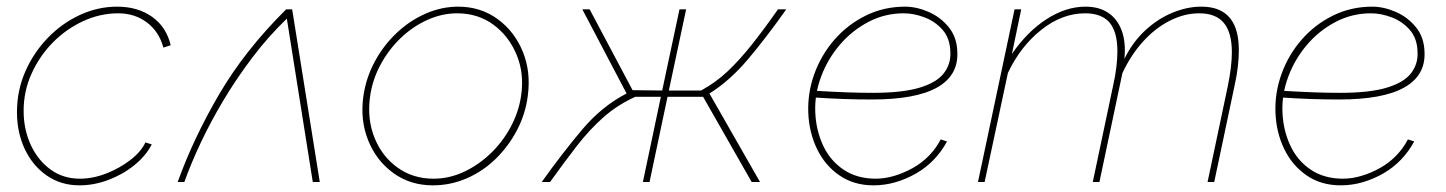

<svg xmlns="http://www.w3.org/2000/svg" viewBox="-20 -547 4346 577"><path d="M219 10Q163 10 120.5 -19.5Q78 -49 54.5 -99Q31 -149 31 -210Q31 -275 56 -332Q81 -389 123.5 -433Q166 -477 220 -502Q274 -527 332 -527Q394 -527 437 -496.5Q480 -466 493 -411L471 -404Q458 -452 421.5 -479.5Q385 -507 335 -507Q281 -507 230 -483.5Q179 -460 139 -419.5Q99 -379 75 -326Q51 -273 51 -214Q51 -158 72.5 -111.5Q94 -65 132 -37.5Q170 -10 220 -10Q259 -10 299 -25.5Q339 -41 371.5 -66Q404 -91 417 -119L436 -113Q418 -78 383 -50Q348 -22 305 -6Q262 10 219 10Z M514 0Q561 -131 638.5 -263.5Q716 -396 840 -519H858L941 0H920L842 -491Q785 -436 737.5 -373Q690 -310 651.5 -245.5Q613 -181 583.5 -118.5Q554 -56 534 0Z M1281 10Q1213 10 1162 -27Q1111 -64 1086.5 -125Q1062 -186 1072 -258Q1080 -313 1106 -361.5Q1132 -410 1171.5 -447.5Q1211 -485 1259 -506Q1307 -527 1357 -527Q1424 -527 1475 -490Q1526 -453 1551 -392Q1576 -331 1566 -258Q1559 -204 1533.5 -155.5Q1508 -107 1469.5 -69.5Q1431 -32 1382.5 -11Q1334 10 1281 10ZM1283 -10Q1330 -10 1374 -30.5Q1418 -51 1454.5 -86Q1491 -121 1515 -166Q1539 -211 1546 -259Q1556 -326 1532.5 -382.5Q1509 -439 1462.5 -473Q1416 -507 1354 -507Q1308 -507 1264 -487Q1220 -467 1184 -432.5Q1148 -398 1123.5 -352.5Q1099 -307 1092 -256Q1083 -189 1105.5 -133Q1128 -77 1174.5 -43.5Q1221 -10 1283 -10Z M1608 0Q1670 -87 1729.5 -157.5Q1789 -228 1863 -266L1730 -519H1752L1881 -276L1970 -275L2022 -519H2042L1990 -275H2087Q2131 -299 2167 -333Q2203 -367 2239.5 -413Q2276 -459 2318 -519H2343Q2282 -433 2227.5 -368.5Q2173 -304 2112 -266L2264 0H2239L2093 -256H1986L1932 0H1912L1966 -256H1889Q1836 -232 1794 -195Q1752 -158 1714 -109Q1676 -60 1633 0Z M2605 10Q2546 10 2502.5 -20Q2459 -50 2435 -100Q2411 -150 2409 -210Q2407 -269 2427.5 -325.5Q2448 -382 2487.5 -427.5Q2527 -473 2581.5 -500Q2636 -527 2700 -527Q2734 -527 2770 -511.5Q2806 -496 2831 -465.5Q2856 -435 2857 -390Q2860 -320 2796 -284Q2732 -248 2600 -248Q2559 -248 2514.5 -249.5Q2470 -251 2413 -255L2432 -274Q2484 -271 2524.5 -269.5Q2565 -268 2603 -268Q2692 -268 2743.5 -283.5Q2795 -299 2816.5 -327Q2838 -355 2836 -391Q2835 -432 2812.5 -457.5Q2790 -483 2758 -495Q2726 -507 2696 -507Q2639 -507 2589.5 -481Q2540 -455 2503.5 -412Q2467 -369 2447.5 -316.5Q2428 -264 2430 -211Q2432 -157 2453 -111Q2474 -65 2514.5 -37.5Q2555 -10 2612 -10Q2639 -10 2667.5 -18.5Q2696 -27 2723 -42Q2750 -57 2771.5 -79Q2793 -101 2807 -128L2826 -122Q2810 -92 2786.5 -67.5Q2763 -43 2733.5 -26Q2704 -9 2671.5 0.5Q2639 10 2605 10Z M3029 -519H3049L3021 -385Q3068 -453 3126 -490Q3184 -527 3242 -527Q3283 -527 3310.5 -508.5Q3338 -490 3351 -455Q3364 -420 3359 -370Q3384 -421 3422 -456Q3460 -491 3504 -509Q3548 -527 3590 -527Q3628 -527 3653 -512.5Q3678 -498 3690.5 -469Q3703 -440 3703 -396Q3703 -374 3700 -347Q3697 -320 3690 -289L3629 0H3609L3670 -289Q3682 -348 3682 -390Q3682 -449 3658 -478Q3634 -507 3584 -507Q3539 -507 3495 -484.5Q3451 -462 3414.5 -421.5Q3378 -381 3353 -327L3284 0H3264L3325 -289Q3332 -320 3335 -346Q3338 -372 3338 -393Q3338 -451 3314.5 -479Q3291 -507 3241 -507Q3172 -507 3109.5 -457.5Q3047 -408 3009 -328L2939 0H2919Z M4009 10Q3950 10 3906.5 -20Q3863 -50 3839 -100Q3815 -150 3813 -210Q3811 -269 3831.5 -325.5Q3852 -382 3891.5 -427.5Q3931 -473 3985.5 -500Q4040 -527 4104 -527Q4138 -527 4174 -511.5Q4210 -496 4235 -465.5Q4260 -435 4261 -390Q4264 -320 4200 -284Q4136 -248 4004 -248Q3963 -248 3918.5 -249.5Q3874 -251 3817 -255L3836 -274Q3888 -271 3928.5 -269.5Q3969 -268 4007 -268Q4096 -268 4147.5 -283.5Q4199 -299 4220.5 -327Q4242 -355 4240 -391Q4239 -432 4216.5 -457.5Q4194 -483 4162 -495Q4130 -507 4100 -507Q4043 -507 3993.5 -481Q3944 -455 3907.5 -412Q3871 -369 3851.5 -316.5Q3832 -264 3834 -211Q3836 -157 3857 -111Q3878 -65 3918.5 -37.5Q3959 -10 4016 -10Q4043 -10 4071.5 -18.5Q4100 -27 4127 -42Q4154 -57 4175.5 -79Q4197 -101 4211 -128L4230 -122Q4214 -92 4190.5 -67.5Q4167 -43 4137.5 -26Q4108 -9 4075.5 0.5Q4043 10 4009 10Z"/></svg>

Font: Raleway Thin
Style: Italic
Weight: 100
Italic angle: -12°
Designer: Matt McInerney, Pablo Impallari, Rodrigo Fuenzalida
Foundry: Matt McInerney, Pablo Impallari, Rodrigo Fuenzalida
Version: Version 4.026